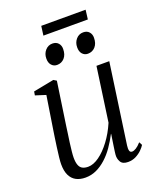

<svg xmlns="http://www.w3.org/2000/svg" viewBox="-152 -915 832 1015"><g transform="rotate(-20 263.5 -407.0)"><path d="M151.5 10.5Q121 10.5 99 -1.2Q77 -13 65.2 -37.5Q53.5 -62 53.5 -100Q53.5 -113.5 56.2 -138.8Q59 -164 63 -193.2Q67 -222.5 70.8 -248Q74.5 -273.5 76.5 -285.5L105.5 -471L47.5 -489.5L51 -510.5L167 -533L183.5 -523L147.5 -278.5Q145.5 -261.5 142 -238.5Q138.5 -215.5 135.2 -191Q132 -166.5 129.8 -145Q127.5 -123.5 127.5 -109.5Q127.5 -83 133.8 -67.2Q140 -51.5 152.8 -45Q165.5 -38.5 184 -38.5Q213.5 -38.5 246.5 -62Q279.5 -85.5 310.5 -126.8Q341.5 -168 364 -220.5L407 -525H479L415 -74Q412.5 -56 415.5 -45.2Q418.5 -34.5 429.5 -34.5Q439.5 -34.5 452.5 -42.5Q465.5 -50.5 481 -68L490.5 -50Q484 -39 469.8 -24.8Q455.5 -10.5 435.5 -0.2Q415.5 10 391 10Q360.5 10 349.8 -8.5Q339 -27 341 -49Q341 -52 342.8 -65Q344.5 -78 347.2 -95.8Q350 -113.5 352.5 -131Q355 -148.5 357 -160.5L356 -161Q337.5 -125.5 315.8 -94.2Q294 -63 268.2 -39.8Q242.5 -16.5 213.5 -3Q184.5 10.5 151.5 10.5ZM213.5 -600.5Q195 -600.5 182.8 -614.2Q170.5 -628 171 -652Q171 -678 187.2 -696.8Q203.5 -715.5 227.5 -715.5Q249 -715.5 260.8 -702Q272.5 -688.5 272 -669Q272 -637.5 255.5 -619Q239 -600.5 213.5 -600.5ZM387 -600.5Q368.5 -600.5 356.2 -614.2Q344 -628 344.5 -652Q344.5 -678 360.5 -696.8Q376.5 -715.5 401 -715.5Q422.5 -715.5 434.2 -702Q446 -688.5 445.5 -669Q445.5 -637.5 429 -619Q412.5 -600.5 387 -600.5ZM205 -823.5H454.5L448 -771H198Z"/></g></svg>

Font: Merriweather 96pt Light
Style: Italic
Weight: 300
Italic angle: -7.8°
Version: Version 2.101